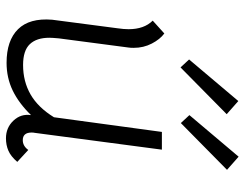

<svg xmlns="http://www.w3.org/2000/svg" viewBox="-106 -684 801 628"><g transform="rotate(90 294.0 -370.5)"><path d="M510 -27Q492 -6 473.5 2Q455 10 433 10Q398 10 375 -14.5Q352 -39 357 -72Q318 -32 276.5 -12Q235 8 186 8Q113 8 76 -29.5Q39 -67 45 -141L73 -355Q76 -375 76 -391Q76 -442 48 -470L90 -508Q109 -494 123 -467Q137 -440 137 -408Q137 -397 136 -391L106 -163Q104 -141 104 -132Q104 -90 125 -68Q146 -46 193 -46Q247 -46 289.5 -70.5Q332 -95 364 -147L412 -500H470L415 -84Q414 -80 414 -74Q414 -45 439 -45Q458 -45 471 -63ZM175 -589 311 -750 354 -712 201 -561ZM357 -590 493 -751 536 -713 383 -562Z"/></g></svg>

Font: Bellota
Style: Italic
Weight: 400
Italic angle: -7.5°
Designer: Kemie Guaida
Foundry: Kemie Guaida
Version: Version 4.001